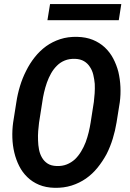

<svg xmlns="http://www.w3.org/2000/svg" viewBox="-20 -899 627 929"><path d="M543.9 -306.2 559.6 -404.3Q564.5 -440.9 562.7 -478.5Q561 -516.1 552.7 -551.3Q543.9 -585.4 527.8 -616Q511.7 -646.5 486.8 -669.9Q461.9 -692.9 429 -706.3Q396 -719.7 353 -720.7Q308.6 -721.7 271.2 -709.5Q233.9 -697.3 203.1 -675.3Q172.4 -652.8 148.2 -622.3Q124 -591.8 106.4 -556.2Q88.4 -521 76.7 -482.2Q64.9 -443.4 59.1 -404.3L43.5 -305.7Q38.6 -269.5 39.8 -232.4Q41 -195.3 49.3 -160.6Q57.6 -126 73 -95.5Q88.4 -64.9 112.3 -42Q136.2 -18.6 168.9 -4.9Q201.7 8.8 244.1 9.8Q288.6 10.7 326.4 -1.2Q364.3 -13.2 396 -35.2Q427.2 -57.1 451.9 -87.6Q476.6 -118.2 495.6 -153.3Q513.7 -189 525.6 -228Q537.6 -267.1 543.9 -306.2ZM434.1 -405.8 418.5 -305.7Q415 -283.7 409.2 -259.3Q403.3 -234.9 394.5 -210.9Q385.3 -187 372.3 -165.8Q359.4 -144.5 342.8 -128.4Q325.2 -112.3 303.2 -103.5Q281.2 -94.7 253.9 -95.7Q227.5 -96.7 210.7 -107.4Q193.8 -118.2 183.6 -135.7Q173.3 -152.8 168.9 -174.8Q164.6 -196.8 164.1 -219.7Q163.1 -242.7 164.8 -264.9Q166.5 -287.1 168.9 -305.2L184.6 -405.3Q187.5 -427.2 193.1 -451.4Q198.7 -475.6 207 -499.5Q215.3 -522.9 227.3 -544.2Q239.3 -565.4 255.9 -581.5Q272 -597.7 293.7 -606.4Q315.4 -615.2 343.3 -614.3Q369.1 -613.3 386.7 -602.8Q404.3 -592.3 415 -575.2Q426.3 -558.6 431.4 -537.1Q436.5 -515.6 438.5 -493.2Q439.5 -469.7 438 -447.3Q436.5 -424.8 434.1 -405.8ZM554.7 -801.3 566.9 -879.4H222.2L209.5 -801.3Z"/></svg>

Font: Roboto Mono SemiBold
Style: Italic
Weight: 600
Italic angle: -10°
Monospace: yes
Designer: Google
Version: Version 3.000